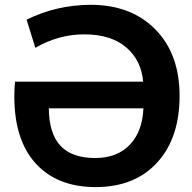

<svg xmlns="http://www.w3.org/2000/svg" viewBox="-20 -761 793 793"><path d="M572.3 -313.5H181.6Q182.6 -209 230 -158.7Q277.3 -108.4 373 -108.4Q463.9 -108.4 516.1 -163.1Q568.4 -217.8 572.3 -313.5ZM328.1 -619.1Q221.7 -619.1 126 -563.5L89.8 -679.7Q211.9 -740.2 353.5 -741.2Q521.5 -741.2 621.6 -639.6Q721.7 -538.1 721.7 -365.2Q721.7 -190.4 628.9 -89.4Q536.1 11.7 375 11.7Q216.8 11.7 127.9 -85.4Q39.1 -182.6 39.1 -363.3Q39.1 -394.5 42 -423.8H571.3Q563.5 -512.7 500.5 -565.9Q437.5 -619.1 328.1 -619.1Z"/></svg>

Font: Nasu
Style: Bold
Weight: 700
Designer: Ryoko NISHIZUKA (kana &amp; ideographs); Paul D. Hunt (Latin, Greek &amp; Cyrillic); Wenlong ZHANG (bopomofo); Sandoll C
Version: Version 2014.1215